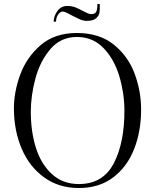

<svg xmlns="http://www.w3.org/2000/svg" viewBox="-20 -926 780 966"><path d="M50 -375Q49 -460 81 -548.5Q113 -637 184 -698.5Q255 -760 367 -760Q480 -760 552.5 -701.5Q625 -643 657.5 -555Q690 -467 690 -375Q690 -266 655 -176.5Q620 -87 549.5 -33.5Q479 20 377 20Q276 20 202 -33.5Q128 -87 89.5 -177Q51 -267 50 -375ZM606 -375Q605 -461 579.5 -545Q554 -629 500.5 -684.5Q447 -740 367 -740Q286 -740 234 -679.5Q182 -619 158.5 -532Q135 -445 135 -364Q135 -262 161.5 -180Q188 -98 242.5 -49Q297 0 377 0Q498 0 552.5 -104.5Q607 -209 606 -375ZM318 -896Q341 -896 359 -889Q377 -882 399 -870Q410 -864 420.5 -859.5Q431 -855 439 -855Q459 -855 464.5 -867.5Q470 -880 470 -906H482Q483 -879 480.5 -863Q478 -847 463.5 -834Q449 -821 417 -821Q399 -821 382 -828.5Q365 -836 338 -850Q307 -868 296 -868Q284 -868 273 -853.5Q262 -839 262 -817H250Q250 -844 268.5 -870Q287 -896 318 -896Z"/></svg>

Font: Viaoda Libre
Style: Regular
Weight: 400
Designer: Gydient
Version: Version 2.000